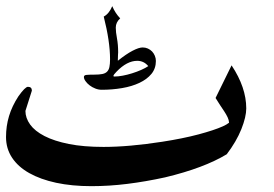

<svg xmlns="http://www.w3.org/2000/svg" viewBox="-20 -623 912 638"><path d="M720.2 -203.1Q726.1 -205.6 731.9 -209Q737.8 -212.4 741.2 -215.3Q740.7 -224.1 736.3 -233.4Q731.9 -242.7 725.3 -252.7Q718.8 -262.7 711.2 -273.9Q703.6 -285.2 696.3 -297.4L749.5 -405.8Q798.3 -332.5 798.3 -262.7Q798.3 -234.9 782 -193.8Q765.6 -152.8 733.4 -110.4Q695.3 -87.4 644.5 -68.4Q593.8 -49.3 528.8 -33.7Q463.9 -19.5 403.3 -12Q342.8 -4.4 283.7 -4.4Q219.2 -4.4 166.7 -15.6Q114.3 -26.9 77.1 -47.9Q40 -68.8 20 -99.1Q0 -129.4 0 -167.5Q0 -204.1 10 -237.3Q20 -270.5 41 -302.7Q63.5 -334.5 72.8 -334.5Q85.9 -334.5 85.9 -321.8L64.5 -254.4Q64.5 -231 80.1 -209.2Q95.7 -187.5 127.9 -170.9Q160.2 -154.3 209 -144.5Q257.8 -134.8 324.2 -134.8Q366.7 -134.8 415.8 -139.2Q464.8 -143.6 518.6 -151.9Q587.9 -162.6 639.9 -176.5Q691.9 -190.4 720.2 -203.1ZM472.7 -403.3Q458 -420.9 436 -420.9Q401.9 -420.9 367.2 -384.8Q356.9 -374.5 356.9 -370.6Q356.9 -368.7 360.4 -368.7Q372.6 -368.7 387.9 -371.6Q403.3 -374.5 418.9 -379.4Q434.6 -384.3 449 -390.6Q463.4 -397 472.7 -403.3ZM371.6 -421.4 372.6 -421.9Q399.4 -443.4 420.4 -454.3Q441.4 -465.3 454.1 -465.3Q463.4 -465.3 471.4 -461.7Q479.5 -458 485.4 -451.9Q491.2 -445.8 494.6 -437.5Q498 -429.2 498 -420.4Q498 -395.5 483.2 -377.4Q468.3 -359.4 443.4 -347.7Q418.5 -335.9 385.7 -330.3Q353 -324.7 317.9 -324.7Q307.1 -324.7 296.6 -328.9Q286.1 -333 277.8 -339.4Q269.5 -345.7 264.2 -353.3Q258.8 -360.8 258.8 -367.2Q258.8 -373 266.6 -374Q274.4 -375 293.9 -375Q309.6 -375 319.6 -377Q329.6 -378.9 335.4 -384.5Q341.3 -390.1 343.5 -400.1Q345.7 -410.2 345.7 -425.8Q345.7 -485.4 324.7 -567.9Q342.3 -577.1 353 -602.5Q363.3 -578.6 379.4 -562Q364.7 -548.8 364.7 -531.2Q364.7 -516.6 368.7 -495.6Q372.6 -474.6 372.6 -448.7Q372.6 -447.8 372.1 -441.4Q371.6 -435.1 371.6 -423.8Z"/></svg>

Font: XB Niloofar
Style: Bold
Weight: 700
Designer: Behnam
Foundry: Irmug
Version: Version 7.201 2008